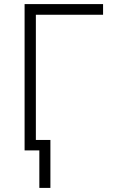

<svg xmlns="http://www.w3.org/2000/svg" viewBox="-20 -734 570 937"><path d="M100 0H172V183H226V-51H155V-662H483V-714H100Z"/></svg>

Font: Noto Sans Mono Condensed Light
Style: Regular
Weight: 300
Width: 3
Designer: Monotype Design Team
Foundry: Monotype Imaging Inc.
Version: Version 2.014